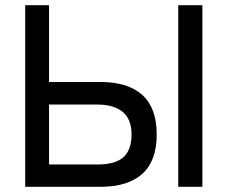

<svg xmlns="http://www.w3.org/2000/svg" viewBox="-20 -720 876 740"><path d="M77 0V-700H169V-404H367Q473 -404 528.5 -354Q584 -304 584 -202Q584 -100 528.5 -50Q473 0 367 0ZM169 -86H356Q424 -86 455.5 -114Q487 -142 487 -202Q487 -261 452.5 -289Q418 -317 356 -317H169ZM667 0V-700H760V0Z"/></svg>

Font: Zen Kaku Gothic Antique Medium
Style: Regular
Weight: 500
Designer: Yoshimichi Ohira
Foundry: Positype
Version: Version 1.002